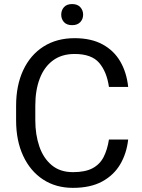

<svg xmlns="http://www.w3.org/2000/svg" viewBox="-20 -907 691 937"><path d="M511.7 -226.1H605.5Q598.1 -158.7 566.9 -105.5Q535.6 -52.2 478.5 -21.2Q421.4 9.8 335.9 9.8Q252.4 9.8 190.2 -31Q127.9 -71.8 93.3 -146Q58.6 -220.2 58.6 -319.8V-390.6Q58.6 -490.2 93.3 -564.5Q127.9 -638.7 192.1 -679.7Q256.3 -720.7 344.2 -720.7Q424.8 -720.7 480.5 -690.4Q536.1 -660.2 567.1 -606.7Q598.1 -553.2 605.5 -482.9H511.7Q501 -557.1 463.9 -600.3Q426.8 -643.6 344.2 -643.6Q281.2 -643.6 238.5 -612.1Q195.8 -580.6 174.1 -523.9Q152.3 -467.3 152.3 -391.6V-319.8Q152.3 -250 171.9 -192.6Q191.4 -135.3 232.2 -101.1Q272.9 -66.9 335.9 -66.9Q396 -66.9 431.6 -85.9Q467.3 -105 485.6 -140.6Q503.9 -176.3 511.7 -226.1ZM278.8 -835.4Q278.8 -856.9 292.2 -872.1Q305.7 -887.2 332 -887.2Q357.9 -887.2 371.8 -872.1Q385.7 -856.9 385.7 -835.4Q385.7 -814 371.8 -799.1Q357.9 -784.2 332 -784.2Q305.7 -784.2 292.2 -799.1Q278.8 -814 278.8 -835.4Z"/></svg>

Font: Vazirmatn
Style: Regular
Weight: 400
Designer: Saber Rastikerdar
Foundry: Saber Rastikerdar
Version: Version 33.003;September 2, 2022;FontCreator 14.0.0.2862 64-